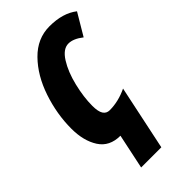

<svg xmlns="http://www.w3.org/2000/svg" viewBox="-285 -803 1103 1103"><g transform="rotate(-45 267.0 -251.0)"><path d="M205 9Q117 9 75.5 -55.5Q34 -120 34 -219Q34 -337 73.5 -454.5Q113 -572 187.5 -648Q262 -724 361 -724Q469 -724 534 -673L455 -540Q408 -577 368 -577Q324 -577 288 -520Q252 -463 232 -380Q212 -297 212 -227Q212 -180 225.5 -159Q239 -138 265 -138Q336 -138 407 -172L324 222H160Z"/></g></svg>

Font: Noto Sans UI CondBlack
Style: Italic
Weight: 900
Width: 3
Italic angle: -12°
Designer: Monotype Design Team
Foundry: Monotype Imaging Inc.
Version: Version 1.001